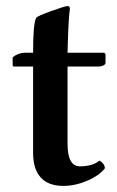

<svg xmlns="http://www.w3.org/2000/svg" viewBox="-20 -607 387 637"><path d="M64 -432.1H89.8Q89.8 -530.8 100.1 -547.9Q103 -553.2 149.4 -570.1Q195.8 -586.9 204.1 -586.9Q211.9 -586.9 211.9 -578.1Q207.5 -547.9 205.1 -467.8L204.1 -432.1H321.8Q330.1 -432.1 330.1 -425.8V-398.9Q330.1 -393.1 322.5 -389.6Q314.9 -386.2 306.2 -386.2H204.1V-129.9Q204.1 -55.2 245.1 -55.2Q287.1 -55.2 310.1 -74.2Q327.1 -64 328.1 -48.8Q308.6 -23.9 268.8 -7.1Q229 9.8 189.9 9.8Q141.1 9.8 115.5 -17.8Q89.8 -45.4 89.8 -100.1V-386.2H26.9Q22 -386.2 22 -392.1V-417Q41 -432.1 64 -432.1Z"/></svg>

Font: Common Serif SemiBold
Style: Regular
Weight: 600
Designer: Philipp H. Poll, Khaled Hosny
Foundry: Stefan Peev, Context Ltd.
Version: Version 1.026